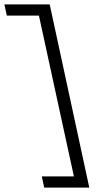

<svg xmlns="http://www.w3.org/2000/svg" viewBox="-83 -731 453 873"><path d="M143 -711 323 122H118L107 71H253L94 -660H-52L-63 -711Z"/></svg>

Font: EauTest
Style: Italic
Weight: 400
Italic angle: -12°
Designer: Christian Thalmann (Catharsis Fonts)
Version: Version 0.001;PS 000.001;hotconv 1.0.88;makeotf.lib2.5.64775